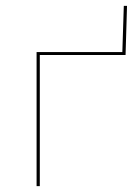

<svg xmlns="http://www.w3.org/2000/svg" viewBox="-20 -636 473 656"><path d="M414 -616 409 -448H116V0H105V-458H398L403 -616Z"/></svg>

Font: Ysabeau SC Hairline
Style: Regular
Weight: 100
Designer: Christian Thalmann (Catharsis Fonts)
Version: Version 0.003